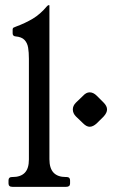

<svg xmlns="http://www.w3.org/2000/svg" viewBox="-20 -724 510 744"><path d="M238.5 -38Q251.5 -38 251.5 -25V-13Q251.5 0 236.5 0H28Q13 0 13 -13V-25Q13 -38 26 -38H28Q60 -38 76 -54.5Q92 -71 92 -106V-496Q92 -521 89 -539.2Q86 -557.5 75 -569.2Q64 -581 40 -583Q29 -584 29 -595V-610Q29 -615 32.8 -617.1Q36.5 -619.2 42 -621Q77.5 -634 106.9 -651.5Q136.2 -669 162 -699.8Q165.8 -704 168.5 -704H169.5Q171.5 -704 171.5 -702.8V-107Q171.5 -72 187.5 -55Q203.5 -38 235.5 -38ZM302 -353Q314.1 -366.2 327.4 -366.2Q341.8 -366.2 355 -353L381.5 -326.5Q394.8 -313.2 394.8 -300Q394.8 -286.8 381.5 -272.4L354.9 -246Q340.5 -232.8 327.5 -232.8Q315.3 -232.8 302.1 -246L274.4 -272.6Q262.2 -284.8 262.2 -300Q262.2 -314.4 274.4 -326.5Z"/></svg>

Font: Young Serif Light
Style: Regular
Weight: 300
Designer: Bastien Sozeau
Foundry: NBR — Bastien Sozeau
Version: Version 5.001